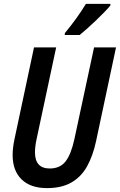

<svg xmlns="http://www.w3.org/2000/svg" viewBox="-20 -958 617 988"><path d="M222 10Q137 10 91 -35Q45 -80 45 -160Q45 -198 55 -244L155 -714H269L168 -241Q164 -223 162 -205.5Q160 -188 160 -174Q160 -91 236 -91Q289 -91 317.5 -127.5Q346 -164 363 -243L464 -714H577L474 -230Q458 -156 428 -102Q398 -48 347.5 -19Q297 10 222 10ZM314 -788Q344 -824 372.5 -863.5Q401 -903 422 -938H548V-930Q537 -916 517 -895.5Q497 -875 473 -852Q449 -829 427 -809.5Q405 -790 390 -778H313Z"/></svg>

Font: Noto Sans Condensed SemiBold
Style: Italic
Weight: 600
Width: 3
Italic angle: -12°
Designer: Monotype Design Team
Foundry: Monotype Imaging Inc.
Version: Version 2.013; ttfautohint (v1.8.4.7-5d5b)